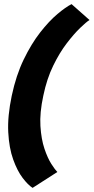

<svg xmlns="http://www.w3.org/2000/svg" viewBox="-20 -796 454 931"><path d="M190 -332Q172 -249 176 -185Q180 -121 195.5 -75Q211 -29 229 -1Q247 27 258 38L138 115Q116 101 90 67Q64 33 44 -22.5Q24 -78 20 -155Q16 -232 37 -332Q58 -431 95 -507.5Q132 -584 175 -639Q218 -694 258.5 -728Q299 -762 327 -776L414 -699Q398 -689 368.5 -660.5Q339 -632 304 -586.5Q269 -541 238 -477.5Q207 -414 190 -332Z"/></svg>

Font: Epunda Sans ExtraBold
Style: Italic
Weight: 800
Italic angle: -12.0243°
Designer: Simon Atzbach
Foundry: typofactur
Version: Version 2.204; ttfautohint (v1.8.4.7-5d5b)